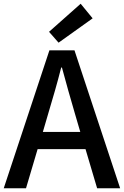

<svg xmlns="http://www.w3.org/2000/svg" viewBox="-20 -1006 662 1026"><path d="M293 -778 242 -836 411 -986 475 -908ZM0 0 244 -737H378L622 0H499L437 -209H181L119 0ZM209 -301H409L380 -400Q362 -460 345 -521.5Q328 -583 311 -645H307Q291 -582 273.5 -521Q256 -460 238 -400Z"/></svg>

Font: Source Han Sans SC Medium
Style: Regular
Weight: 500
Designer: Ryoko NISHIZUKA 西塚涼子 (kana, bopomofo & ideographs); Paul D. Hunt (Latin, Greek & Cyrillic); Sandoll Communications 산돌커뮤니
Foundry: Adobe
Version: Version 2.004;hotconv 1.0.118;makeotfexe 2.5.65603